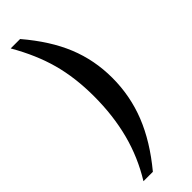

<svg xmlns="http://www.w3.org/2000/svg" viewBox="-296 -760 909 909"><g transform="rotate(-45 158.0 -305.5)"><path d="M32 139Q93 40 122 -71Q151 -182 151 -311Q151 -435 123 -538Q95 -641 32 -750H95Q188 -641 231 -535.5Q274 -430 274 -311Q274 -191 230.5 -81.5Q187 28 95 139Z"/></g></svg>

Font: Fahkwang Medium
Style: Regular
Weight: 500
Version: Version 1.000; ttfautohint (v1.6)